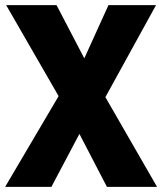

<svg xmlns="http://www.w3.org/2000/svg" viewBox="-33 -510 631 747"><path d="M-13 217 195 -136 -9 -490H187L295 -283L389 -490H574L377 -132L578 217H383L276 11L167 217Z"/></svg>

Font: Cantarell Extra Bold
Style: Regular
Weight: 800
Designer: Dave Crossland, Nikolaus Waxweiler, Florian Fecher, Jacques Le Bailly, Eben Sorkin, Alexei Vanyashin, Alexios Zavras, Em
Version: Version 0.303